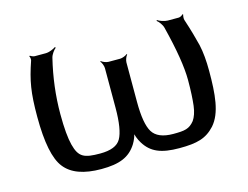

<svg xmlns="http://www.w3.org/2000/svg" viewBox="-76 -619 969 751"><g transform="rotate(-15 408.0 -244.0)"><path d="M60 -252C60 -149 74 -79 102 -44C130 -8 179 10 250 10C324 10 365 -7 393 -51C402 -65 411 -88 411 -101H407C407 -88 416 -65 425 -51C452 -7 492 10 566 10C638 10 675 0 710 -38C750 -83 756 -158 756 -252C756 -292 753 -328 746 -359C739 -387 729 -424 714 -469C712 -474 713 -487 715 -491L712 -493C710 -489 701 -484 695 -484H651C638 -484 618 -491 610 -497L608 -494C616 -488 628 -473 631 -460C655 -365 667 -291 667 -239C667 -195 665 -161 662 -136C659 -111 652 -92 643 -79C622 -53 604 -50 557 -50C515 -50 487 -62 473 -85C459 -108 452 -149 452 -208V-368C452 -377 458 -392 463 -397L461 -399C456 -394 441 -388 432 -388H385C376 -388 361 -394 356 -399L354 -397C359 -392 365 -377 365 -368V-208C365 -148 358 -107 345 -84C332 -61 304 -50 261 -50C196 -50 175 -59 161 -113C154 -140 150 -182 150 -239C150 -313 159 -386 177 -460C180 -473 192 -489 200 -495L197 -498C189 -492 170 -484 157 -484H112C107 -484 97 -488 94 -491L91 -489C94 -486 95 -477 94 -472C68 -396 60 -351 60 -252Z"/></g></svg>

Font: Gamestation Storm
Style: Regular
Weight: 400
Designer: Jonas Hecksher
Foundry: Jonas Hecksher, Playtypeª, e-types AS
Version: Version 1.003